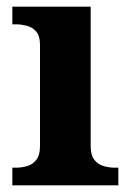

<svg xmlns="http://www.w3.org/2000/svg" viewBox="-20 -556 392 576"><path d="M17 0V-53H29Q44 -53 60.5 -57.5Q77 -62 88.5 -75.9Q100 -89.8 100 -117.7V-422Q100 -448.9 88 -462Q76 -475 59.5 -479Q43 -483 29 -483H17V-536H252V-118Q252 -90 263.5 -76Q275 -62 292 -57.5Q309 -53 323 -53H335V0Z"/></svg>

Font: Noto Naskh Arabic UI
Style: Regular
Weight: 400
Designer: Monotype Design Team, David Williams, Mohamad Dakak and Nizar Qandah
Foundry: Monotype Imaging Inc.
Version: Version 2.014